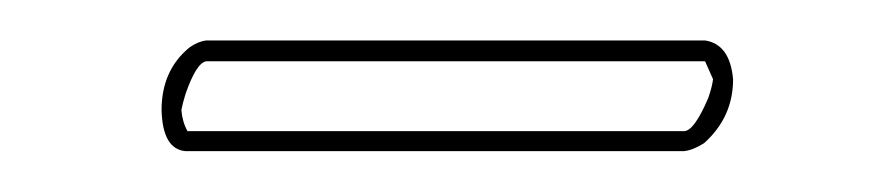

<svg xmlns="http://www.w3.org/2000/svg" viewBox="-20 -593 437 94"><path d="M314.9 -519H70.8Q59.6 -520 59.1 -539.1Q59.1 -558.6 72.8 -569.8Q77.1 -572.8 81.1 -573.2H325.2Q337.4 -571.3 338.9 -554.2Q338.9 -535.6 324.7 -522.9Q319.3 -519.5 314.9 -519ZM314.9 -528.8Q319.8 -528.8 326.7 -544.9Q328.6 -550.3 329.1 -554.2L325.2 -563H81.1Q76.2 -562.5 70.8 -546.9Q69.3 -542 68.8 -539.1Q69.3 -533.2 71.8 -528.8Z"/></svg>

Font: Linux Biolinum Outline O
Style: Bold
Weight: 700
Designer: Philipp H. Poll
Foundry: Philipp H. Poll
Version: Version 0.9.2